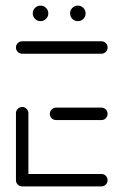

<svg xmlns="http://www.w3.org/2000/svg" viewBox="-20 -666 434 686"><path d="M37 -22.2V-261.5Q37 -270.7 43.5 -277.2Q50 -283.7 59.3 -283.7Q68.5 -283.7 75 -277.2Q81.5 -270.7 81.5 -261.5V-22.2ZM364.4 -22.2Q364.4 -13 358 -6.5Q351.5 0 342.2 0H59.3Q50 0 43.5 -6.5Q37 -13 37 -22.2Q37 -31.5 43.5 -38Q50 -44.4 59.3 -44.4H342.2Q351.5 -44.4 358 -38Q364.4 -31.5 364.4 -22.2ZM158.1 -259.3Q158.1 -268.5 164.6 -275Q171.1 -281.5 180.4 -281.5H342.2Q351.5 -281.5 358 -275Q364.4 -268.5 364.4 -259.3Q364.4 -250 358 -243.5Q351.5 -237 342.2 -237H180.4Q171.1 -237 164.6 -243.5Q158.1 -250 158.1 -259.3ZM37 -496.3Q37 -505.6 43.5 -512Q50 -518.5 59.3 -518.5H342.2Q351.5 -518.5 358 -512Q364.4 -505.6 364.4 -496.3Q364.4 -487 358 -480.6Q351.5 -474.1 342.2 -474.1H59.3Q50 -474.1 43.5 -480.6Q37 -487 37 -496.3ZM230.4 -618.1Q230.4 -629.6 238.5 -637.8Q246.7 -645.9 258.1 -645.9Q269.6 -645.9 277.8 -637.8Q285.9 -629.6 285.9 -618.1Q285.9 -606.7 277.8 -598.5Q269.6 -590.4 258.1 -590.4Q246.7 -590.4 238.5 -598.5Q230.4 -606.7 230.4 -618.1ZM97 -618.1Q97 -629.6 105.2 -637.8Q113.3 -645.9 124.8 -645.9Q136.3 -645.9 144.4 -637.8Q152.6 -629.6 152.6 -618.1Q152.6 -606.7 144.4 -598.5Q136.3 -590.4 124.8 -590.4Q113.3 -590.4 105.2 -598.5Q97 -606.7 97 -618.1Z"/></svg>

Font: 26F Galaxy Hebrew
Style: Regular
Weight: 400
Designer: C₂₉H₂₅N₃O₅
Version: Version 1.000